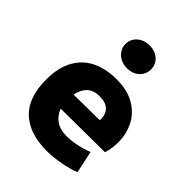

<svg xmlns="http://www.w3.org/2000/svg" viewBox="-210 -838 960 960"><g transform="rotate(45 270.5 -357.5)"><path d="M512.7 -272Q512.7 -231.4 500.5 -190.4L189.9 -188Q202.6 -152.3 232.2 -131.8Q261.7 -111.3 306.2 -111.3Q338.9 -111.3 375.5 -118.7Q412.1 -126 448.7 -140.1L473.6 -22.9Q439 -8.3 385.7 1.5Q332.5 11.2 289.1 11.2Q168.5 11.2 101.8 -50.5Q35.2 -112.3 35.2 -240.7Q35.2 -320.8 64.7 -376.7Q94.2 -432.6 150.1 -461.2Q206.1 -489.7 284.2 -489.7Q360.8 -489.7 412.1 -459.5Q463.4 -429.2 488 -379.6Q512.7 -330.1 512.7 -272ZM369.1 -296.4Q369.1 -328.1 348.6 -348.9Q328.1 -369.6 283.2 -369.6Q240.7 -369.6 217 -346.7Q193.4 -323.7 185.5 -283.2L368.7 -285.2Q369.1 -289.1 369.1 -296.4ZM189.9 -646Q189.9 -669.4 201.9 -687.5Q213.9 -705.6 234.4 -715.8Q254.9 -726.1 280.8 -726.1Q306.6 -726.1 327.1 -715.8Q347.7 -705.6 359.1 -687.3Q370.6 -668.9 370.6 -646Q370.6 -623 359.1 -604.5Q347.7 -585.9 327.1 -575.4Q306.6 -564.9 280.8 -564.9Q255.4 -564.9 234.4 -575.7Q213.4 -586.4 201.7 -605Q189.9 -623.5 189.9 -646Z"/></g></svg>

Font: Selawik
Style: Bold
Weight: 700
Designer: Aaron Bell
Foundry: Microsoft Corporation
Version: Version 1.01